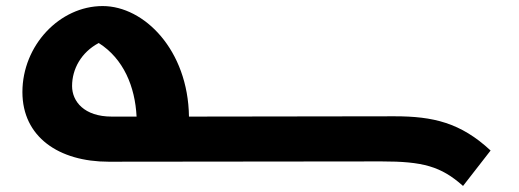

<svg xmlns="http://www.w3.org/2000/svg" viewBox="-20 -533 1713 634"><path d="M1283 -149 604 -148C601 -368 456 -513 319 -513C177 -513 54 -383 54 -229C54 -81 174 1 339 1L1240 0C1376 0 1436 16 1509 81L1600 -36C1501 -128 1410 -149 1283 -149ZM218 -249C218 -305 248 -360 306 -391C388 -339 426 -247 431 -148H349C258 -148 218 -198 218 -249Z"/></svg>

Font: Kufam Arabic Latin Roman Bold
Style: Regular
Weight: 700
Designer: Wael Morcos & Artur Schmal
Version: Version 1.200;PS 001.200;hotconv 1.0.88;makeotf.lib2.5.64775